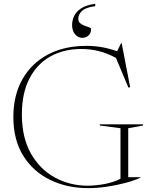

<svg xmlns="http://www.w3.org/2000/svg" viewBox="-20 -962 792 992"><path d="M642.5 -46.5H705.5V-44Q673.5 -29 627.2 -16.8Q581 -4.5 530.5 2.8Q480 10 435.5 10Q326.5 10 238.8 -32.8Q151 -75.5 100 -157.5Q49 -239.5 49 -357.5Q49 -469.5 95.5 -552Q142 -634.5 226.8 -679.8Q311.5 -725 426.5 -725Q509.5 -725 585 -697L606 -739.5H608.5L652.5 -511.5L643.5 -509.5L579 -663Q533.5 -687.5 489.5 -698.2Q445.5 -709 400.5 -709Q309.5 -709 240.2 -670.2Q171 -631.5 132 -556Q93 -480.5 93 -370.5Q93 -251.5 139.5 -169.2Q186 -87 263.5 -44.8Q341 -2.5 434 -2.5Q477 -3 521.8 -11.5Q566.5 -20 602.5 -38.5V-299.5L495.5 -313.5V-319.5H719V-313.5L642.5 -299.5ZM450.5 -812.5Q450.5 -790.5 437.2 -778.5Q424 -766.5 405 -766.5Q383 -766.5 367.8 -785Q352.5 -803.5 352.5 -832.5Q352.5 -856.5 363 -879.2Q373.5 -902 399.5 -919Q425.5 -936 472 -942.5V-930Q423 -924 403.8 -905.8Q384.5 -887.5 384.5 -865Q384.5 -850 394.5 -841.8Q404.5 -833.5 417.5 -828.8Q430.5 -824 440.5 -820.8Q450.5 -817.5 450.5 -812.5Z"/></svg>

Font: Newsreader Display ExtraLight
Style: Regular
Weight: 275
Designer: Hugues Gentile
Foundry: Production Type
Version: Version 1.001